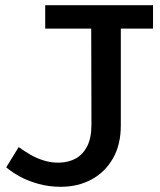

<svg xmlns="http://www.w3.org/2000/svg" viewBox="-20 -706 616 739"><path d="M214 13Q169 13 129 2Q89 -9 57.5 -26Q26 -43 4 -62L52 -140Q71 -126 95.5 -111.5Q120 -97 149.5 -88Q179 -79 209 -80Q245 -81 272.5 -96.5Q300 -112 316 -144Q332 -176 332 -226L331 -638H445V-223Q445 -148 414 -95Q383 -42 331 -14.5Q279 13 214 13ZM154 -596V-686H569V-596Z"/></svg>

Font: BioRhyme Medium
Style: Regular
Weight: 500
Designer: Aoife Mooney
Foundry: Aoife Mooney Type
Version: Version 1.600;gftools[0.9.33]